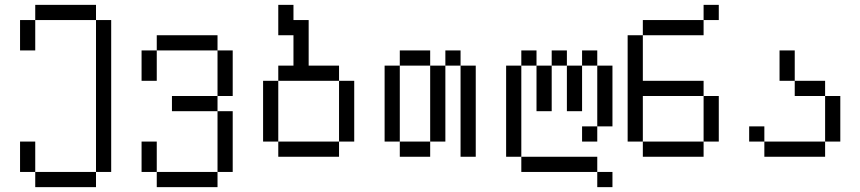

<svg xmlns="http://www.w3.org/2000/svg" viewBox="-20 -645 3540 790"><path d="M375 -562.5H125V-625H375ZM62.5 -62.5H125V62.5H62.5ZM62.5 -562.5H125V-437.5H62.5ZM125 62.5H375V125H125ZM375 -562.5H437.5V62.5H375Z M875 -437.5H625V-500H875ZM562.5 -62.5H625V62.5H562.5ZM562.5 -437.5H625V-312.5H562.5ZM625 62.5H875V125H625ZM687.5 -250H875V-187.5H687.5ZM875 -187.5H937.5V62.5H875ZM875 -437.5H937.5V-250H875Z M1187.5 -562.5H1250V-375H1375V-312.5H1125V-375H1187.5V-500H1125V-625H1187.5ZM1062.5 -312.5H1125V-62.5H1062.5ZM1125 -62.5H1375V0H1125ZM1375 -312.5H1437.5V-62.5H1375Z M1750 -375H1625V-437.5H1750ZM1562.5 -375H1625V-62.5H1562.5ZM1625 -62.5H1750V0H1625ZM1750 -375H1812.5V-62.5H1750ZM1812.5 -437.5H1875V-375H1812.5ZM1875 -375H1937.5V0H1875Z M2187.5 -375H2125V-437.5H2187.5ZM2062.5 -375H2125V0H2062.5ZM2125 0H2437.5V62.5H2125ZM2187.5 -375H2250V-187.5H2187.5ZM2250 -437.5H2312.5V-375H2250ZM2312.5 -375H2375V-187.5H2312.5ZM2375 -125H2437.5V-62.5H2375ZM2375 -437.5H2437.5V-375H2375ZM2437.5 62.5H2500V125H2437.5ZM2437.5 -375H2500V-125H2437.5Z M2937.5 -562.5H2875V-625H2937.5ZM2562.5 -500H2625V-312.5H2875V-250H2625V-62.5H2562.5ZM2625 -62.5H2875V0H2625ZM2625 -562.5H2875V-500H2625ZM2875 -250H2937.5V-62.5H2875Z M3250 -312.5H3187.5V-437.5H3250ZM3062.5 -125H3125V-62.5H3062.5ZM3125 -62.5H3375V0H3125ZM3250 -312.5H3375V-250H3250ZM3375 -250H3437.5V-62.5H3375Z"/></svg>

Font: 寒蝉点阵体 16px
Style: Regular
Weight: 400
Designer: Designed by Warren2060
Foundry: ChillType
Version: Version 1.000